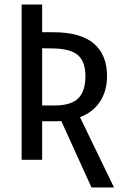

<svg xmlns="http://www.w3.org/2000/svg" viewBox="-20 -709 544 852"><path d="M386 123 252 -172Q245 -171 231 -171H167V0H76V-689H167V-566H216Q337 -566 396 -516Q455 -466 455 -372Q455 -306 424 -258.5Q393 -211 335 -189L486 123ZM359 -372Q359 -435 326 -464Q293 -493 215 -494L167 -495V-241H223Q295 -241 327 -272.5Q359 -304 359 -372Z"/></svg>

Font: Fira Sans Compressed
Style: Regular
Weight: 400
Width: 1
Designer: bBox Type GmbH & Carrois Corporate GbR & Edenspiekermann AG
Foundry: bBox Type GmbH & Carrois Corporate GbR & Edenspiekermann AG
Version: Version 4.301